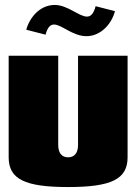

<svg xmlns="http://www.w3.org/2000/svg" viewBox="-20 -745 550 775"><path d="M164 -605C172 -636 184 -646 198 -646C229 -646 273 -599 329 -599C385 -599 430 -646 444 -700L366 -720C358 -689 346 -678 331 -678C299 -678 253 -725 201 -725C140 -725 99 -673 86 -625ZM15 -520V-110C15 -22 80 10 255 10C430 10 495 -22 495 -110V-520H295V-160C295 -128 281 -110 255 -110C229 -110 215 -128 215 -160V-520Z"/></svg>

Font: MikodacsPCS
Style: Regular
Weight: 900
Designer: gluk (gluksza@wp.pl)
Foundry: gluk (gluksza@wp.pl)
Version: Version 0.27